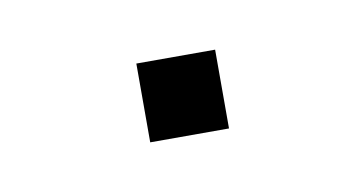

<svg xmlns="http://www.w3.org/2000/svg" viewBox="-27 -102 273 144"><g transform="rotate(-10 110.0 -30.0)"><path d="M80 0V-60H140V0Z"/></g></svg>

Font: Vela Sans GX ExtLt
Style: Regular
Weight: 200
Designer: Principal design: Mikhail Sharanda - project Manrope.
Design modification: Ravid Balaliev
Foundry: Mikhail Sharanda
Version: Version 1.001